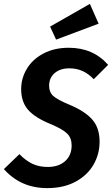

<svg xmlns="http://www.w3.org/2000/svg" viewBox="-39 -953 577 989"><path d="M518 -619 444 -545Q416 -574 385.5 -587.5Q355 -601 318 -601Q271 -601 242.5 -576.5Q214 -552 214 -511Q214 -478 235.5 -458.5Q257 -439 320 -413Q397 -381 435.5 -338Q474 -295 474 -223Q474 -159 442.5 -104.5Q411 -50 350 -17Q289 16 204 16Q68 16 -19 -82L61 -159Q93 -126 127.5 -109.5Q162 -93 207 -93Q263 -93 296.5 -123Q330 -153 330 -204Q330 -242 307.5 -264.5Q285 -287 224 -313Q142 -346 106 -387Q70 -428 70 -494Q70 -550 99.5 -599Q129 -648 185 -677.5Q241 -707 315 -707Q441 -707 518 -619ZM469 -831 250 -749 219 -816 424 -933Z"/></svg>

Font: Fira Sans Condensed SemiBold
Style: Italic
Weight: 600
Width: 3
Italic angle: -8°
Designer: bBox Type GmbH & Carrois Corporate GbR & Edenspiekermann AG
Foundry: bBox Type GmbH & Carrois Corporate GbR & Edenspiekermann AG
Version: Version 4.301